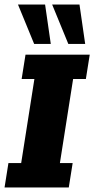

<svg xmlns="http://www.w3.org/2000/svg" viewBox="-20 -823 414 843"><path d="M0 0 17 -107H73L131 -476H75L92 -583H374L357 -476H301L243 -107H299L282 0ZM280 -630 209 -803H329L354 -630ZM130 -630 59 -803H178L203 -630Z"/></svg>

Font: Rokkitt SemiBold ExtraBold
Style: Italic
Weight: 800
Italic angle: -9°
Version: Version 3.103